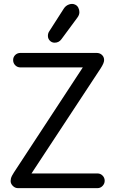

<svg xmlns="http://www.w3.org/2000/svg" viewBox="-20 -974 596 994"><path d="M73 0Q58 0 46.5 -11.5Q35 -23 35 -37Q35 -43 36.5 -49.5Q38 -56 42 -64Q46 -72 52 -81L429 -656L476 -625H86Q70 -625 59 -636Q48 -647 48 -663Q48 -679 59 -689.5Q70 -700 86 -700H480Q497 -700 508 -689.5Q519 -679 519 -663Q519 -655 514.5 -644.5Q510 -634 501 -620L122 -44L89 -76H485Q500 -76 511 -65Q522 -54 522 -38Q522 -23 511 -11.5Q500 0 485 0ZM263 -753Q248 -753 238 -763.5Q228 -774 228 -788Q228 -802 235 -812L310 -929Q320 -945 337.5 -951Q355 -957 369 -950Q380 -945 385.5 -934Q391 -923 391 -911Q391 -904 388.5 -897Q386 -890 380 -882L298 -771Q285 -753 263 -753Z"/></svg>

Font: National Park
Style: Regular
Weight: 400
Designer: Andrea Herstowski, Ben Hoepner
Version: Version 1.009